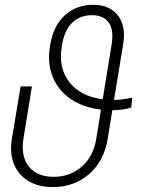

<svg xmlns="http://www.w3.org/2000/svg" viewBox="-20 -757 593 787"><path d="M522 -356.9 518.1 -316.4Q487.3 -305.7 440.4 -305.2L421.4 -188Q406.2 -95.7 344.7 -43Q283.2 9.8 196.8 9.8Q136.7 9.8 95.7 -15.4Q54.7 -40.5 36.9 -85.2Q19 -129.9 28.8 -189L64.5 -402.8H110.8L76.2 -189Q64.5 -117.2 97.9 -74.7Q131.3 -32.2 200.7 -32.2Q267.1 -32.2 314.9 -74Q362.8 -115.7 374.5 -188L394 -307.6Q320.8 -316.4 269.8 -351.3Q218.8 -386.2 196 -441.9Q173.3 -497.6 185.1 -568.8L186 -574.2Q198.7 -651.9 246.1 -694.6Q293.5 -737.3 361.3 -737.3Q429.7 -737.3 463.4 -693.6Q497.1 -649.9 484.9 -575.7L447.3 -347.2Q469.2 -347.7 488.5 -350.6Q507.8 -353.5 522 -356.9ZM400.9 -350.1 437.5 -573.7Q447.3 -633.3 426 -664.1Q404.8 -694.8 356.4 -694.8Q308.1 -694.8 275.6 -663.6Q243.2 -632.3 233.9 -569.8L232.9 -564Q218.8 -478 264.6 -419.9Q310.5 -361.8 400.9 -350.1Z"/></svg>

Font: Inter Display ExtraLight
Style: Italic
Weight: 200
Italic angle: -9.39999°
Designer: Rasmus Andersson
Foundry: rsms
Version: Version 4.000;git-a52131595